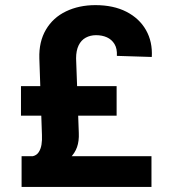

<svg xmlns="http://www.w3.org/2000/svg" viewBox="-20 -737 686 757"><path d="M65.1 0V-121.2H577.2V0ZM62.7 -281V-397.5H439.8V-281ZM203 -79.7 109.4 -121.2Q124.5 -124.6 132.6 -137Q140.8 -149.4 143.6 -166.8Q146.4 -184.3 145.4 -204.8L135.1 -506.9Q133.1 -572.6 161.1 -620.1Q189.1 -667.7 240.3 -692.2Q291.6 -716.8 356.1 -716.8Q427.2 -716.8 478.3 -690.7Q529.4 -664.5 555.6 -618.4Q581.8 -572.3 578.5 -512.4L440.8 -516.7Q442.4 -545.4 431.4 -563.4Q420.4 -581.3 401.6 -589.8Q382.8 -598.3 358.8 -598.3Q336.2 -598.3 318.1 -588.5Q300 -578.7 290 -558.1Q280 -537.6 280 -506.9L290.7 -212.6Q292.1 -180.6 283.6 -156.7Q275.1 -132.8 255.7 -113.7Q236.4 -94.6 203 -79.7Z"/></svg>

Font: WEMIX Pretendard Variable
Style: Regular
Weight: 400
Designer: Base glyphs from Inter by Rasmus Andersson; Hangeul glyphs from Noto Sans CJK(Source Han Sans) by Jang Soo-young and Kan
Foundry: Kil Hyung-jin
Version: Version 1.000;Glyphs 3.2 (3208)